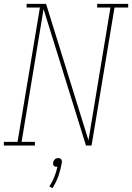

<svg xmlns="http://www.w3.org/2000/svg" viewBox="-38 -755 685 996"><path d="M-18 0V-19H53L169 -716H100V-735H201L421 -27L535 -716H466V-735H627V-716H556L437 0H408L188 -708L74 -19H143V0ZM234 221 218 212Q234 188 244 162.5Q254 137 260 110Q259 110 258 110Q257 110 256 110Q252 110 247.5 109Q243 108 240.5 104.5Q238 101 237.5 96.5Q237 92 238 88Q238 83 240.5 79Q243 75 246.5 71.5Q250 68 254.5 66.5Q259 65 264 65Q268 65 272.5 66.5Q277 68 279.5 71.5Q282 75 282.5 79Q283 83 283 88Q277 123 265.5 156.5Q254 190 234 221Z"/></svg>

Font: Iosevka Slab ThExObl
Style: Regular
Weight: 100
Width: 7
Italic angle: -9°
Monospace: yes
Designer: Belleve Invis
Foundry: Belleve Invis
Version: Version 11.1.1; ttfautohint (v1.8.3)